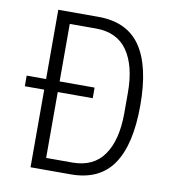

<svg xmlns="http://www.w3.org/2000/svg" viewBox="-79 -768 758 838"><g transform="rotate(10 300.0 -349.0)"><path d="M112 -344H26V-391H112V-698H290Q417 -698 477 -610.5Q537 -523 537 -349Q537 -175 477 -87.5Q417 0 290 0H112ZM288 -52Q382 -52 428 -118.5Q474 -185 474 -304V-394Q474 -513 428 -579.5Q382 -646 288 -646H172V-391H327V-344H172V-52Z"/></g></svg>

Font: IBM Plex Mono Light
Style: Regular
Weight: 300
Monospace: yes
Designer: Mike Abbink, Paul van der Laan, Pieter van Rosmalen
Foundry: Bold Monday
Version: Version 2.3